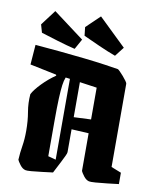

<svg xmlns="http://www.w3.org/2000/svg" viewBox="-93 -916 813 999"><g transform="rotate(10 313.5 -416.5)"><path d="M67 -383Q80 -408 112.5 -441.5Q145 -475 183 -501L181 -506L41 -535L49 -640Q111 -635 179 -628.5Q247 -622 310 -615Q373 -608 421.5 -601Q470 -594 493 -590Q496 -589 504.5 -580.5Q513 -572 523.5 -560Q534 -548 541.5 -537.5Q549 -527 549 -523V-83L602 -62V-2Q577 1 543 5Q509 9 481 11Q453 13 446 11Q430 7 417 -10.5Q404 -28 401 -36V-235L310 -240V-119Q310 -113 302.5 -97.5Q295 -82 285 -62L254 -2Q229 1 198 5Q167 9 141.5 11Q116 13 110 11Q94 7 81 -10.5Q68 -28 65 -36Q67 -74 73 -110Q79 -146 79 -191Q79 -244 71 -289.5Q63 -335 67 -383ZM215 -81 256 -70V-497L233 -500Q226 -483 222.5 -457.5Q219 -432 217 -387.5Q215 -343 215 -269Q215 -195 215 -81ZM401 -476 310 -489V-304L401 -308ZM466 -656Q425 -671 377 -692.5Q329 -714 292 -731L287 -776L359 -845L504 -705ZM253 -655Q211 -665 160 -680.5Q109 -696 71 -708L59 -750L120 -831L283 -709Z"/></g></svg>

Font: Grenze Gotisch ExtraBold
Style: Regular
Weight: 800
Designer: Renata Polastri
Foundry: Omnibus-Type
Version: Version 1.001